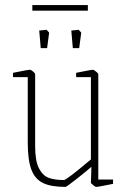

<svg xmlns="http://www.w3.org/2000/svg" viewBox="-20 -724 493 754"><path d="M89 -164V-421H31V-438Q89 -450 98 -450Q102 -450 110 -443Q118 -436 118 -433V-150Q118 -92 133 -63Q148 -34 171.5 -25.5Q195 -17 231 -17Q241 -17 337 -98V-421H279V-438Q337 -450 346 -450Q348 -450 357 -443Q366 -436 366 -433V-19H424V-2Q366 10 357 10Q355 10 346 3Q337 -4 337 -7L339 -69Q320 -52 280.5 -21Q241 10 237 10Q180 10 148.5 -5.5Q117 -21 103 -58.5Q89 -96 89 -164ZM134 -604 163 -607 173 -596 165 -535H140ZM260 -604 289 -607 299 -596 291 -535H266ZM107 -704H325V-682H107Z"/></svg>

Font: Grenze Thin
Style: Regular
Weight: 250
Designer: Renata Polastri
Foundry: Omnibus-Type
Version: Version 1.002; ttfautohint (v1.8)